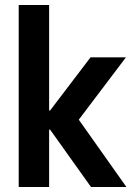

<svg xmlns="http://www.w3.org/2000/svg" viewBox="-20 -750 540 770"><path d="M55 0V-730H177V-307H181L343 -520H485L296 -270L487 0H345L181 -230H177V0Z"/></svg>

Font: M PLUS Code Latin SemiBold
Style: Regular
Weight: 600
Designer: Coji Morishita
Foundry: UNDERFOREST DESIGN
Version: Version 1.002; ttfautohint (v1.8.3)